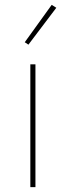

<svg xmlns="http://www.w3.org/2000/svg" viewBox="-20 -771 271 791"><path d="M212 -739 97 -587 82 -597 193 -751ZM126 0H105V-506H126Z"/></svg>

Font: IBM Plex Sans Thin
Style: Regular
Weight: 100
Designer: Mike Abbink, Paul van der Laan, Pieter van Rosmalen
Foundry: Bold Monday
Version: Version 3.0